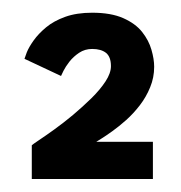

<svg xmlns="http://www.w3.org/2000/svg" viewBox="-20 -692 284 302"><path d="M125 -615Q113.5 -615 104.5 -609Q95.5 -603 89.2 -595Q83 -587 79.8 -580.5Q76.5 -574 76 -572.5L18.5 -599.5Q19 -601.5 22.2 -609.8Q25.5 -618 33 -628.5Q40.5 -639 52.5 -649Q64.5 -659 82.5 -665.5Q100.5 -672 125 -672Q154.5 -672 173.8 -663.5Q193 -655 203.5 -641.8Q214 -628.5 218.2 -613.8Q222.5 -599 222.5 -587Q222.5 -570 216.2 -554.8Q210 -539.5 200 -526.5Q190 -513.5 178.5 -503.2Q167 -493 156.5 -485.5Q146 -478 139.2 -473.8Q132.5 -469.5 131.5 -469H220.5V-410.5H30V-463.5Q31.5 -465 41.2 -471.5Q51 -478 65.2 -488.2Q79.5 -498.5 94.8 -511.2Q110 -524 123.8 -537.5Q137.5 -551 146 -564Q154.5 -577 154.5 -588Q154.5 -602.5 146.8 -608.8Q139 -615 125 -615Z"/></svg>

Font: League Spartan Thin ExtraBold
Style: Regular
Weight: 800
Version: Version 2.002